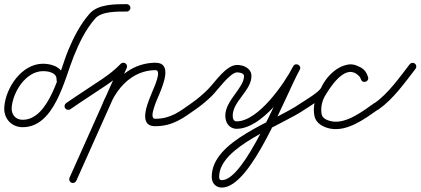

<svg xmlns="http://www.w3.org/2000/svg" viewBox="-23 -578 1985 906"><path d="M278.8 -199.1C278.8 -199.1 278.8 -199.1 278.8 -199.1C282.7 -255.3 227.6 -277.3 180.3 -277.3C79.1 -277.3 3.6 -163.6 -2.8 -72.4C-6.4 -19.7 30.4 22.2 83.9 22.2C234.7 22.2 280.7 -202.9 325.4 -313.3C350.9 -376.2 381.1 -439.1 426.1 -490.5C457.1 -525.8 532.9 -523.3 574.9 -523.5C584.5 -523.5 592.4 -531.3 592.3 -541C592.3 -550.7 584.4 -558.5 574.8 -558.5C519.7 -558.3 439.6 -559 399.8 -513.5C355.5 -463 324.6 -402.3 298.8 -340.7C259.7 -247.3 211.1 -12.8 83.9 -12.8C50.7 -12.8 29.9 -37.4 32.1 -70C37.2 -142.3 98.2 -242.3 180.3 -242.3C205.5 -242.3 246.2 -234.9 243.8 -201.5C243.2 -191.9 250.4 -183.5 260.1 -182.9C269.7 -182.2 278.1 -189.5 278.8 -199.1Z M284.6 -67C290.2 -59.1 301.1 -57.1 309 -62.6C364.3 -101.1 421.1 -137 476.8 -174.7C510.9 -197.8 543.1 -222.5 571.6 -252.4C578.3 -259.4 578.1 -270.4 571.1 -277.1C564.1 -283.8 553 -283.6 546.4 -276.6C546.4 -276.6 546.4 -276.6 546.4 -276.6C519.5 -248.5 489.3 -225.4 457.2 -203.7C401.3 -165.9 344.4 -129.9 289 -91.4C281.1 -85.8 279.1 -74.9 284.6 -67ZM543 -271.6C543 -271.6 543 -271.6 543 -271.6C463.7 -94.1 384.4 83.4 305 260.9C301.1 269.7 305 280 313.9 284C322.7 287.9 333 284 337 275.1C416.3 97.6 495.6 -79.8 575 -257.3C578.9 -266.2 575 -276.5 566.1 -280.5C557.3 -284.4 547 -280.4 543 -271.6ZM491.3 -70.7C491.3 -70.7 491.3 -70.7 491.3 -70.7C512.5 -125.6 547.5 -177.7 596.6 -211.2C630.5 -234.3 669.9 -247 711 -247C742.2 -247 703 -163.5 698 -150.9C681.3 -108.8 620.1 17.5 709 17.5C790.9 17.5 838.5 -18.5 901.1 -62.7C909 -68.3 910.9 -79.2 905.3 -87.1C899.7 -95 888.8 -96.9 880.9 -91.3C880.9 -91.3 880.9 -91.3 880.9 -91.3C824.7 -51.6 782.7 -17.5 709 -17.5C674.3 -17.5 722.4 -117.5 730.6 -138C746.1 -177.1 791.4 -282 711 -282C662.9 -282 616.6 -267.2 576.9 -240.1C521.9 -202.6 482.4 -144.9 458.7 -83.3C455.2 -74.3 459.7 -64.1 468.7 -60.7C477.7 -57.2 487.9 -61.7 491.3 -70.7Z M901 -62.6C901 -62.6 901 -62.6 901 -62.6C928.2 -81.6 953.7 -103 977.4 -126.2C1000.6 -148.9 1062.6 -236.5 1096 -236.5C1106.3 -236.5 1128.5 -233.2 1128.5 -219C1128.5 -163.1 1040.1 -104.1 1040.1 -32C1040.1 0.4 1058.5 29.7 1093.7 29.7C1212.4 29.7 1342.1 -152.5 1391.6 -249C1396.8 -259.2 1391.9 -268.4 1384.2 -272.4C1376.6 -276.5 1366.3 -275.5 1360.7 -265.5C1297.4 -151.2 1132.6 272.1 1023.8 272.1C1013.6 272.1 1011.1 265.9 1011.1 256.3C1011.1 112.5 1304.6 16.1 1417 -62.7C1425 -68.2 1426.9 -79.1 1421.3 -87C1415.8 -95 1404.9 -96.9 1397 -91.3C1397 -91.3 1397 -91.3 1397 -91.3C1270.4 -2.7 976.1 84.6 976.1 256.3C976.1 285.2 994.1 307.1 1023.8 307.1C1163.4 307.1 1320.3 -120.2 1391.3 -248.5C1396.9 -258.6 1391.8 -267.8 1384 -271.9C1376.2 -276.1 1365.7 -275.2 1360.4 -265C1318.1 -182.5 1195.2 -5.3 1093.7 -5.3C1078.8 -5.3 1075.1 -19.4 1075.1 -32C1075.1 -99.9 1163.5 -150.7 1163.5 -219C1163.5 -255.2 1127.4 -271.5 1096 -271.5C1043.3 -271.5 992.7 -191.1 958.8 -157C934.8 -132.9 908.9 -110.8 881 -91.4C873.1 -85.8 871.1 -74.9 876.6 -67C882.2 -59.1 893.1 -57.1 901 -62.6Z M1416.6 -62.3C1416.6 -62.3 1416.6 -62.3 1416.6 -62.3C1445.8 -81.4 1511 -119.3 1525 -150.9C1541.9 -189.1 1591 -243.2 1637.3 -238.6C1637.3 -238.6 1636.5 -238.7 1635.8 -238.9C1635 -239 1634.3 -239.2 1634.3 -239.1C1657.1 -232.8 1672.4 -230.7 1680.2 -204.1C1683.4 -193.2 1693.6 -190.6 1702.1 -193.4C1710.6 -196.2 1717.3 -204.3 1713.5 -215C1709.7 -225.2 1705.4 -233.5 1698 -241.7C1698 -241.7 1697.8 -241.9 1697.7 -242C1697.5 -242.2 1697.4 -242.4 1697.4 -242.4C1691.9 -247.9 1686.2 -253.2 1679.7 -257.6C1679.7 -257.6 1679.9 -257.5 1680 -257.4C1680.1 -257.3 1680.3 -257.2 1680.3 -257.2C1596.1 -318.4 1513.4 -200.3 1477.8 -138.8C1477.8 -138.8 1477.8 -138.6 1477.7 -138.5C1477.7 -138.4 1477.6 -138.3 1477.6 -138.3C1460.5 -106.9 1453.5 -65.6 1460.9 -30.4C1468.4 5.4 1503.9 22.8 1536.7 29.2C1536.7 29.2 1536.7 29.2 1536.8 29.2C1536.9 29.2 1536.9 29.2 1536.9 29.2C1618.1 43.7 1700.8 -18.9 1763.1 -62.7C1771 -68.2 1772.9 -79.2 1767.3 -87.1C1761.8 -95 1750.8 -96.9 1742.9 -91.3C1742.9 -91.3 1742.9 -91.3 1742.9 -91.3C1690.6 -54.6 1612.3 7.1 1543.1 -5.2C1543.1 -5.2 1543.1 -5.2 1543.2 -5.2C1543.3 -5.2 1543.3 -5.2 1543.3 -5.2C1525.7 -8.6 1499.4 -17.3 1495.1 -37.6C1489.4 -64.7 1495.2 -97.4 1508.4 -121.7C1508.4 -121.7 1508.3 -121.6 1508.3 -121.5C1508.2 -121.3 1508.2 -121.2 1508.2 -121.2C1530.5 -159.9 1599.8 -272.4 1659.7 -228.8C1659.7 -228.8 1659.9 -228.7 1660 -228.6C1660.1 -228.5 1660.3 -228.4 1660.3 -228.4C1664.9 -225.4 1668.8 -221.5 1672.6 -217.6C1672.6 -217.6 1672.5 -217.8 1672.3 -218C1672.1 -218.1 1672 -218.3 1672 -218.3C1676.4 -213.4 1678.4 -209 1680.5 -203C1684.4 -192.4 1694.3 -189.7 1702.4 -192.4C1710.6 -195 1717 -203.1 1713.8 -213.9C1702.3 -253.1 1678.9 -263 1643.7 -272.9C1643.7 -272.9 1642.9 -273 1642.2 -273.1C1641.5 -273.3 1640.8 -273.4 1640.7 -273.4C1578.3 -279.7 1516.4 -217.9 1493 -165.1C1483.6 -143.9 1419.2 -105.8 1397.4 -91.7C1389.3 -86.4 1387.1 -75.5 1392.3 -67.4C1397.6 -59.3 1408.5 -57.1 1416.6 -62.3Z M1763.1 -61.4C1763.1 -61.4 1763.1 -61.4 1763.1 -61.4C1834.1 -111.8 1885 -185.3 1937.8 -253.3C1943.7 -260.9 1942.4 -271.9 1934.7 -277.8C1927.1 -283.7 1916.1 -282.4 1910.2 -274.7C1910.2 -274.7 1910.2 -274.7 1910.2 -274.7C1859.5 -209.6 1810.8 -138.2 1742.9 -89.9C1735 -84.3 1733.1 -73.4 1738.7 -65.5C1744.3 -57.6 1755.3 -55.8 1763.1 -61.4Z"/></svg>

Font: FRB American Cursive Guidelines
Style: Italic
Weight: 400
Italic angle: -25°
Version: Version 2.0;Modular Font Editor K font №1